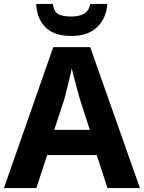

<svg xmlns="http://www.w3.org/2000/svg" viewBox="-20 -957 732 977"><path d="M527 0 472 -168H220L165 0H0L251 -717H439L692 0ZM387 -451Q383 -466 374.5 -496Q366 -526 358 -557.5Q350 -589 345 -609Q341 -586 333.5 -556.5Q326 -527 319 -498.5Q312 -470 307 -451L256 -296H437ZM526 -937Q521 -863 474 -818.5Q427 -774 343 -774Q256 -774 212 -817.5Q168 -861 164 -937H248Q256 -895 278.5 -884Q301 -873 344 -873Q379 -873 405 -885.5Q431 -898 440 -937Z"/></svg>

Font: Noto Sans Cherokee
Style: Bold
Weight: 700
Designer: Monotype Design Team
Foundry: Monotype Imaging Inc.
Version: Version 2.001; ttfautohint (v1.8.4.7-5d5b)